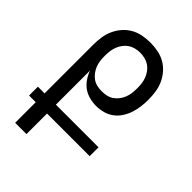

<svg xmlns="http://www.w3.org/2000/svg" viewBox="-218 -839 936 936"><g transform="rotate(45 250.0 -371.5)"><path d="M142 0H64V-142H18V-203H64V-540Q64 -566 68 -592.5Q72 -619 83 -643Q94 -667 111.5 -687Q129 -707 152 -720Q175 -733 201.5 -738Q228 -743 254 -743Q280 -743 306.5 -738Q333 -733 356 -720Q379 -707 396.5 -687Q414 -667 425 -643Q436 -619 440 -592.5Q444 -566 444 -540Q444 -515 441 -491Q438 -467 430.5 -444Q423 -421 409.5 -400Q396 -379 376.5 -364.5Q357 -350 333 -343.5Q309 -337 285 -337Q262 -337 238.5 -343Q215 -349 196 -362.5Q177 -376 163.5 -396Q150 -416 142 -438V-203H436V-142H142ZM254 -407Q270 -407 286.5 -410.5Q303 -414 316.5 -423.5Q330 -433 340 -446Q350 -459 356 -474.5Q362 -490 364 -506.5Q366 -523 366 -540Q366 -556 364 -572.5Q362 -589 356 -604.5Q350 -620 340 -633.5Q330 -647 316.5 -656Q303 -665 286.5 -669Q270 -673 254 -673Q238 -673 221.5 -669Q205 -665 191.5 -656Q178 -647 168 -633.5Q158 -620 152 -604.5Q146 -589 144 -572.5Q142 -556 142 -540Q142 -523 144 -506.5Q146 -490 152 -475Q158 -460 168 -446.5Q178 -433 191.5 -423.5Q205 -414 221.5 -410.5Q238 -407 254 -407Z"/></g></svg>

Font: Iosevka Custom
Style: Regular
Weight: 400
Monospace: yes
Designer: Belleve Invis
Foundry: Belleve Invis
Version: Version 32.5.0; ttfautohint (v1.8.4)